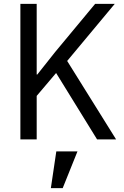

<svg xmlns="http://www.w3.org/2000/svg" viewBox="-20 -718 640 989"><path d="M269 -342 169 -224V0H85V-698H169V-334H172L264 -450L470 -698H571L326 -404L578 0H480ZM270 62H379L303 251H242Z"/></svg>

Font: Lilex
Style: Regular
Weight: 400
Monospace: yes
Designer: Mike Abbink, Paul van der Laan, Pieter van Rosmalen, Mikhael Khrustik
Foundry: Mikhael Khrustik
Version: Version 2.510